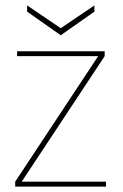

<svg xmlns="http://www.w3.org/2000/svg" viewBox="-20 -688 453 708"><path d="M36 0V-18L342 -481H43V-499H366V-481L60 -18H371V0ZM204 -558 80 -645V-668L204 -584L328 -668V-645Z"/></svg>

Font: DM Sans 20pt Thin
Style: Regular
Weight: 250
Version: Version 4.004;gftools[0.9.30]